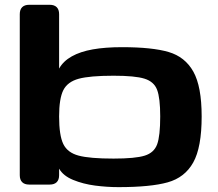

<svg xmlns="http://www.w3.org/2000/svg" viewBox="-20 -770 908 801"><path d="M226.6 -66.5V-483.9Q243.9 -515 279.6 -534.9Q315.2 -554.8 367.1 -564Q419 -573.2 488.8 -573.2Q614.6 -573.2 683.3 -553.1Q752.1 -532.9 786.7 -471Q821.3 -409.2 821.3 -284.2Q821.3 -155 786.1 -92.1Q751 -29.3 679.6 -9.3Q608.3 10.7 474.1 10.7Q426.2 10.7 376.4 4.2Q326.7 -2.4 285 -19.5Q243.4 -36.6 226.6 -66.5ZM453.6 -108.4Q544.6 -108.4 583.7 -120.7Q622.8 -132.9 635.6 -167.9Q648.4 -202.8 648.4 -284.2Q648.4 -361.3 635.4 -395.3Q622.5 -429.3 583.1 -441.7Q543.7 -454.1 453.6 -454.1Q355.1 -454.1 308.5 -441.5Q261.9 -428.8 244.2 -393.9Q226.6 -359 226.6 -284.2Q226.6 -205.2 244.1 -169.1Q261.6 -133.1 308 -120.8Q354.3 -108.4 453.6 -108.4ZM101.6 0Q82.5 0 72.5 -10Q62.5 -20 62.5 -39.1V-710.9Q62.5 -730 72.5 -740Q82.5 -750 101.6 -750H187.5Q206.5 -750 216.6 -740Q226.6 -730 226.6 -710.9V-39.1Q226.6 -20 216.6 -10Q206.5 0 187.5 0Z"/></svg>

Font: Gyrochrome
Style: Regular
Weight: 400
Designer: David Moles
Foundry: David Moles
Version: Version 1.005;Glyphs 3.2.3 (3260)